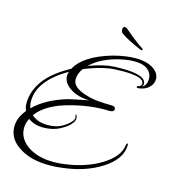

<svg xmlns="http://www.w3.org/2000/svg" viewBox="-99 -689 728 809"><g transform="rotate(15 265.0 -284.5)"><path d="M191 38Q110 38 61 7Q5 -26 5 -82Q5 -121 36 -158Q29 -171 29 -189Q29 -301 174 -379Q208 -443 329 -478Q356 -485 380 -488.5Q404 -492 425 -492Q475 -492 504 -472Q530 -454 530 -428Q530 -409 514.5 -393Q499 -377 471 -373H465Q460 -373 460 -376Q460 -382 469 -382Q479 -386 479 -396Q479 -425 388 -425Q368 -425 352 -424Q336 -423 325 -421Q300 -417 274 -409Q248 -401 221 -390Q203 -366 203 -341Q203 -307 259 -289Q285 -280 314 -277Q343 -274 374 -274H377Q395 -274 395 -262Q395 -248 371 -249Q295 -252 208 -229Q108 -203 68 -148Q94 -124 139 -124Q158 -124 176 -128.5Q194 -133 217 -149Q244 -169 244 -184Q244 -187 242 -193Q240 -197 243 -198Q245 -198 246 -195Q249 -189 249 -183Q249 -164 223 -143Q201 -127 181 -119Q154 -109 123 -109Q83 -109 57 -129Q46 -107 46 -87Q46 -42 87 -12Q131 20 204 20Q217 20 229 19Q241 18 254 16Q342 4 406 -35Q474 -77 479 -128Q481 -136 484 -136Q487 -136 487 -131Q487 -67 409 -19Q341 23 246 34Q232 36 218.5 37Q205 38 191 38ZM481 -384Q501 -393 501 -423Q501 -446 484 -460Q465 -478 423 -478Q397 -478 362.5 -470.5Q328 -463 294.5 -447.5Q261 -432 237 -408Q281 -425 324 -432Q344 -435 379 -435Q486 -435 486 -396Q486 -391 481 -384ZM50 -173Q100 -223 191 -251Q195 -252 217.5 -257Q240 -262 281 -270Q250 -270 223.5 -280Q197 -290 180.5 -307Q164 -324 164 -345Q164 -356 168 -364Q45 -294 45 -202Q45 -194 46.5 -187Q48 -180 50 -173ZM439 -531Q436 -531 430 -534Q404 -545 382.5 -556Q361 -567 344 -579Q338 -585 338 -595Q338 -607 347 -607Q354 -607 361 -600Q375 -588 394 -572.5Q413 -557 440 -539Q443 -538 443 -533Q443 -531 439 -531Z"/></g></svg>

Font: Passions Conflict
Style: Regular
Weight: 400
Designer: Robert E. Leuschke
Foundry: Robert E. Leuschke
Version: Version 1.010; ttfautohint (v1.8.3)